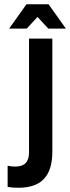

<svg xmlns="http://www.w3.org/2000/svg" viewBox="-20 -882 331 906"><path d="M16 0V-100Q32 -96 52 -96Q85 -96 101 -112.5Q117 -129 117 -163V-700H227V-166Q227 -80 187.5 -38Q148 4 67 4Q37 4 16 0ZM105 -862H209L291 -747H208L157 -802L106 -747H23Z"/></svg>

Font: kids-team
Style: team
Weight: 400
Designer: Ryoichi Tsunekawa, Thomas Gollenia, Laura Emeder
Foundry: Ryoichi Tsunekawa, Thomas Gollenia, Laura Emeder
Version: Version 2.000